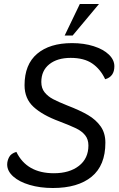

<svg xmlns="http://www.w3.org/2000/svg" viewBox="-20 -930 596 962"><path d="M16 -106Q16 -124 25.5 -142.5Q35 -161 62 -169Q114 -62 250 -62Q328 -62 375.5 -99Q423 -136 423 -201Q423 -232 406.5 -252.5Q390 -273 361 -287Q332 -301 277 -322Q193 -353 148 -394.5Q103 -436 103 -503Q103 -607 166 -660.5Q229 -714 341 -714Q401 -714 449.5 -698.5Q498 -683 525.5 -656.5Q553 -630 553 -598Q553 -546 507 -533Q483 -584 442 -612Q401 -640 334 -640Q267 -640 227 -608Q187 -576 187 -519Q187 -488 203.5 -467.5Q220 -447 245.5 -433.5Q271 -420 316 -402Q381 -377 421 -353.5Q461 -330 484.5 -296.5Q508 -263 508 -215Q508 -101 439 -44.5Q370 12 245 12Q181 12 128.5 -3.5Q76 -19 46 -46Q16 -73 16 -106ZM380 -910H476L344 -752H304Z"/></svg>

Font: Thasadith
Style: Bold Italic
Weight: 700
Italic angle: -9°
Designer: Cadson Demak Co.,Ltd.
Foundry: Cadson Demak Co.,Ltd.
Version: Version 1.000; ttfautohint (v1.6)